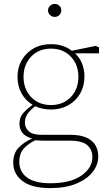

<svg xmlns="http://www.w3.org/2000/svg" viewBox="-20 -720 567 987"><path d="M79 111Q79 163 119 192.5Q159 222 239 222Q342 222 398.5 182.5Q455 143 455 87Q455 51 429.5 27Q404 3 336 3H204Q194 3 183 2.5Q172 2 161 1Q118 23 98.5 48Q79 73 79 111ZM242 -157Q197 -157 161 -174Q133 -152 120.5 -133Q108 -114 108 -89Q108 -64 127.5 -45.5Q147 -27 194 -27H342Q412 -27 448.5 2Q485 31 485 85Q485 128 455.5 165Q426 202 371 224.5Q316 247 238 247Q144 247 96 211Q48 175 48 115Q48 69 75 40Q102 11 145 -8Q114 -16 97 -35Q80 -54 80 -85Q80 -117 99.5 -139Q119 -161 148 -181Q111 -203 90.5 -240.5Q70 -278 70 -325Q70 -373 92 -411Q114 -449 152.5 -471Q191 -493 242 -493Q275 -493 302 -484Q329 -475 349 -459L471 -484L489 -477V-446H366Q414 -400 414 -326Q414 -277 392 -239Q370 -201 331 -179Q292 -157 242 -157ZM242 -180Q305 -180 344 -221Q383 -262 383 -325Q383 -388 344 -429Q305 -470 242 -470Q179 -470 140 -429Q101 -388 101 -325Q101 -262 140 -221Q179 -180 242 -180ZM261 -633Q248 -633 237.5 -642.5Q227 -652 227 -667Q227 -681 237.5 -690.5Q248 -700 261 -700Q275 -700 285 -690.5Q295 -681 295 -667Q295 -652 285 -642.5Q275 -633 261 -633Z"/></svg>

Font: Source Serif 4 SmText ExtraLight
Style: Regular
Weight: 200
Designer: Frank Grießhammer
Foundry: Adobe
Version: Version 4.005;hotconv 1.1.0;makeotfexe 2.6.0